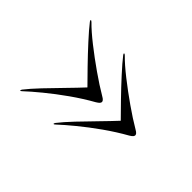

<svg xmlns="http://www.w3.org/2000/svg" viewBox="-69 -514 554 554"><g transform="rotate(45 208.0 -237.0)"><path d="M368.5 -237Q368.5 -234.5 366.2 -231.5Q364 -228.5 356.5 -224Q323.5 -205.5 290.2 -182Q257 -158.5 229 -135.5Q201 -112.5 184 -96.5Q180 -92.5 178.5 -93.5Q177 -94.5 180 -99Q194 -117 217.2 -141.5Q240.5 -166 265.2 -191.2Q290 -216.5 309 -237Q292 -254 267 -279.8Q242 -305.5 218 -331.8Q194 -358 180 -376Q177 -380 178.5 -381Q180 -382.5 184 -378.5Q202 -360 232.5 -336Q263 -312 296.2 -288.8Q329.5 -265.5 356 -250Q364 -245.5 366.2 -242.5Q368.5 -239.5 368.5 -237ZM232.5 -237Q232.5 -234.5 230.2 -231.5Q228 -228.5 220.5 -224Q187.5 -205.5 154.2 -182Q121 -158.5 93 -135.5Q65 -112.5 48 -96.5Q44 -92.5 42.5 -93.5Q41 -94.5 44 -99Q58 -117 81.2 -141.5Q104.5 -166 129.2 -191.2Q154 -216.5 173 -237Q156 -254 131 -279.8Q106 -305.5 82 -331.8Q58 -358 44 -376Q41 -380 42.5 -381Q44 -382.5 48 -378.5Q66 -360 96.5 -336Q127 -312 160.2 -288.8Q193.5 -265.5 220 -250Q228 -245.5 230.2 -242.5Q232.5 -239.5 232.5 -237Z"/></g></svg>

Font: Fraunces 144pt Light
Style: Regular
Weight: 300
Version: Version 1.000;[b76b70a41]